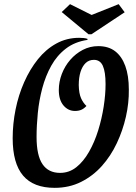

<svg xmlns="http://www.w3.org/2000/svg" viewBox="-20 -882 654 924"><path d="M243 22Q141 22 91 -37Q41 -96 41 -217Q41 -286 55 -355.5Q69 -425 96.5 -487Q124 -549 162.5 -597Q201 -645 251 -672.5Q301 -700 361 -700Q373 -700 382.5 -699Q392 -698 401 -695V-690Q340 -681 297 -648Q254 -615 226.5 -565.5Q199 -516 183.5 -457.5Q168 -399 162 -338.5Q156 -278 156 -223Q156 -134 184.5 -92Q213 -50 269 -50Q313 -50 347.5 -77.5Q382 -105 408.5 -151.5Q435 -198 452.5 -254.5Q470 -311 479 -369Q488 -427 488 -477Q488 -536 475 -565Q462 -594 432 -594Q408 -594 392 -578.5Q376 -563 367.5 -536Q359 -509 359 -472Q360 -432 370 -409.5Q380 -387 396 -372Q384 -359 371 -353.5Q358 -348 341 -348Q308 -348 285.5 -374.5Q263 -401 263 -449Q263 -488 277.5 -526Q292 -564 318 -594Q344 -624 378.5 -642Q413 -660 453 -660Q502 -660 534 -635.5Q566 -611 583 -564.5Q600 -518 600 -451Q601 -387 586 -320.5Q571 -254 542 -192.5Q513 -131 470 -83Q427 -35 370 -6.5Q313 22 243 22ZM406 -717 277 -824 317 -862 421 -810 551 -862 580 -823 420 -717Z"/></svg>

Font: Sansita Swashed Light
Style: Regular
Weight: 400
Version: Version 1.003